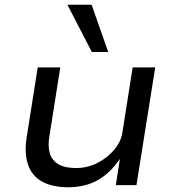

<svg xmlns="http://www.w3.org/2000/svg" viewBox="-20 -780 737 809"><path d="M268 9Q201 9 158 -14.5Q115 -38 98.5 -85Q82 -132 92 -199L139 -496H234L188 -205Q181 -164 190 -134Q199 -104 226 -88Q253 -72 300 -72Q349 -72 391.5 -94Q434 -116 462.5 -150.5Q491 -185 496 -224L539 -496H634L555 0H468L485 -109H484Q444 -50 391 -20.5Q338 9 268 9ZM367 -561 264 -760H366L436 -561Z"/></svg>

Font: Nunito Sans 7pt SemiExpanded
Style: Italic
Weight: 400
Width: 6
Italic angle: -9°
Designer: Vernon Adams
Foundry: Vernon Adams
Version: Version 3.101;gftools[0.9.27]